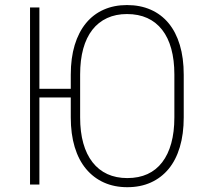

<svg xmlns="http://www.w3.org/2000/svg" viewBox="-20 -741 834 771"><path d="M138.2 -710.9V0H100.6V-710.9ZM285.2 -384.3V-349.6H132.8V-384.3ZM717.8 -440.9V-269.5Q717.8 -202.6 702.1 -150.4Q686.5 -98.1 657 -62.5Q627.4 -26.9 585.7 -8.1Q543.9 10.7 491.2 10.7Q439 10.7 397.2 -8.1Q355.5 -26.9 325.7 -62.5Q295.9 -98.1 280 -150.4Q264.2 -202.6 264.2 -269.5V-440.9Q264.2 -508.3 280 -560.3Q295.9 -612.3 325.2 -647.9Q354.5 -683.6 396.2 -702.1Q438 -720.7 489.7 -720.7Q543 -720.7 585.2 -702.1Q627.4 -683.6 657 -647.9Q686.5 -612.3 702.1 -560.3Q717.8 -508.3 717.8 -440.9ZM680.2 -269.5V-441.9Q680.2 -500 667.7 -545.2Q655.3 -590.3 631.1 -621.3Q606.9 -652.3 571.5 -668.5Q536.1 -684.6 489.7 -684.6Q445.3 -684.6 410.2 -668.5Q375 -652.3 350.8 -621.3Q326.7 -590.3 314.2 -545.2Q301.8 -500 301.8 -441.9V-269.5Q301.8 -210.9 314.5 -165.8Q327.1 -120.6 351.6 -89.4Q376 -58.1 411.1 -42Q446.3 -25.9 491.2 -25.9Q537.1 -25.9 572.3 -42Q607.4 -58.1 631.3 -89.4Q655.3 -120.6 667.7 -165.8Q680.2 -210.9 680.2 -269.5Z"/></svg>

Font: Roboto Condensed ExtraLight
Style: Regular
Weight: 250
Designer: Christian Robertson
Foundry: Google
Version: Version 3.008; 2023